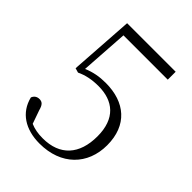

<svg xmlns="http://www.w3.org/2000/svg" viewBox="-209 -836 962 962"><g transform="rotate(45 272.0 -354.5)"><path d="M240 14C392 14 486 -82 486 -220C486 -361 397 -436 260 -436C215 -436 177 -429 137 -412L154 -667H468V-723H124L101 -381L125 -374C160 -391 200 -399 245 -399C350 -399 420 -343 420 -217C420 -89 354 -16 233 -16C198 -16 172 -21 146 -32L121 -103C113 -134 102 -144 82 -144C65 -144 52 -135 46 -119C67 -32 140 14 240 14Z"/></g></svg>

Font: Noto Serif CJK HK ExtraLight
Style: Regular
Weight: 200
Designer: Ryoko NISHIZUKA 西塚涼子 (kana & ideographs); Frank Grießhammer (Latin, Greek & Cyrillic); Wenlong ZHANG 张文龙 (bopomofo); San
Foundry: Adobe
Version: Version 2.001;hotconv 1.1.0;makeotfexe 2.6.0